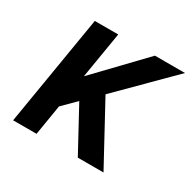

<svg xmlns="http://www.w3.org/2000/svg" viewBox="-121 -666 818 802"><g transform="rotate(30 288.0 -265.0)"><path d="M32 0H145L169 -146L231 -208L344 0H468L312 -287L555 -530H410L196 -307L233 -530H120Z"/></g></svg>

Font: Iosevka Sparkle SmBdObl
Style: Regular
Weight: 600
Italic angle: -9°
Designer: Belleve Invis
Foundry: Belleve Invis
Version: Version 4.5.0; ttfautohint (v1.8.3)